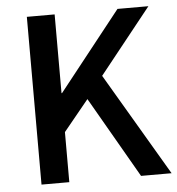

<svg xmlns="http://www.w3.org/2000/svg" viewBox="-49 -700 688 746"><g transform="rotate(-5 295.0 -327.0)"><path d="M193.4 -347.2 436.5 -654.3H557.1L354.5 -400.4L590.3 0H471.2L289.6 -315.4L191.4 -195.3V0H83V-654.3H191.4V-347.2Z"/></g></svg>

Font: Varta
Style: Bold
Weight: 700
Designer: Joana Correia, Viktoriya Grabowska, Eben Sorkin
Foundry: Sorkin Type
Version: Version 1.002; ttfautohint (v1.3) -l 8 -r 24 -G 200 -x 12 -H